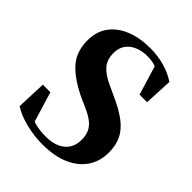

<svg xmlns="http://www.w3.org/2000/svg" viewBox="-217 -896 1046 1046"><g transform="rotate(45 306.0 -373.5)"><path d="M284 20Q223 20 159.5 4.5Q96 -11 51 -40L58 -212H116L169 -38Q175 -36 181 -34Q218 -23 267 -23Q341 -23 380.5 -56.5Q420 -90 420 -148Q420 -182 409.5 -206Q399 -230 375.5 -249Q352 -268 312 -286L264 -307Q164 -353 111.5 -409Q59 -465 59 -555Q59 -623 93.5 -670Q128 -717 189.5 -742Q251 -767 332 -767Q391 -767 443 -752Q495 -737 535 -710L527 -546H469L418 -714Q390 -725 353 -725Q288 -725 248 -693.5Q208 -662 208 -606Q208 -554 236 -523Q264 -492 317 -468L369 -444Q444 -411 489 -377Q534 -343 554 -302Q574 -261 574 -204Q574 -138 540.5 -87.5Q507 -37 442.5 -8.5Q378 20 284 20Z"/></g></svg>

Font: Early Summer Mincho Heavy
Style: Regular
Weight: 900
Designer: GuiWonder
Version: Version 1.002